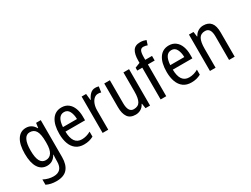

<svg xmlns="http://www.w3.org/2000/svg" viewBox="-74 -1490 3206 2454"><g transform="rotate(-30 1529.5 -262.5)"><path d="M222 -547Q264 -547 297 -527.5Q330 -508 354 -466H359L369 -537H438V7Q438 120 386.5 180Q335 240 224 240Q140 240 77 208V130Q148 168 224 168Q287 168 321 133Q355 98 355 22V5Q355 -10 356 -32Q357 -54 359 -74H355Q308 10 220 10Q137 10 91.5 -61Q46 -132 46 -266Q46 -402 92.5 -474.5Q139 -547 222 -547ZM237 -474Q184 -474 157.5 -420.5Q131 -367 131 -265Q131 -161 158 -111Q185 -61 240 -61Q355 -61 355 -245V-269Q355 -377 326.5 -425.5Q298 -474 237 -474Z M746 -546Q805 -546 845.5 -515Q886 -484 906.5 -430Q927 -376 927 -308V-252H638Q641 -61 773 -61Q840 -61 905 -98V-24Q873 -7 839.5 1.5Q806 10 765 10Q694 10 647.5 -24.5Q601 -59 578 -121Q555 -183 555 -265Q555 -400 605 -473Q655 -546 746 -546ZM746 -478Q649 -478 639 -318H846Q845 -385 821 -431.5Q797 -478 746 -478Z M1245 -547Q1257 -547 1270 -545.5Q1283 -544 1296 -540L1284 -457Q1264 -464 1239 -464Q1206 -464 1180 -440.5Q1154 -417 1139 -376Q1124 -335 1124 -282V0H1041V-537H1107L1117 -443H1122Q1142 -489 1172.5 -518Q1203 -547 1245 -547Z M1741 -537V0H1674L1663 -72H1658Q1638 -31 1603 -10.5Q1568 10 1526 10Q1446 10 1410.5 -41.5Q1375 -93 1375 -186V-537H1458V-199Q1458 -63 1540 -63Q1606 -63 1632 -110Q1658 -157 1658 -253V-537Z M2080 -469H1980V0H1897V-469H1823V-511L1897 -540V-571Q1897 -667 1928 -716Q1959 -765 2034 -765Q2059 -765 2080 -760.5Q2101 -756 2121 -748L2100 -682Q2085 -687 2070.5 -690.5Q2056 -694 2041 -694Q2008 -694 1994 -667Q1980 -640 1980 -573V-537H2080Z M2330 -546Q2389 -546 2429.5 -515Q2470 -484 2490.5 -430Q2511 -376 2511 -308V-252H2222Q2225 -61 2357 -61Q2424 -61 2489 -98V-24Q2457 -7 2423.5 1.5Q2390 10 2349 10Q2278 10 2231.5 -24.5Q2185 -59 2162 -121Q2139 -183 2139 -265Q2139 -400 2189 -473Q2239 -546 2330 -546ZM2330 -478Q2233 -478 2223 -318H2430Q2429 -385 2405 -431.5Q2381 -478 2330 -478Z M2840 -547Q2914 -547 2952 -501.5Q2990 -456 2990 -360V0H2907V-347Q2907 -410 2887 -442Q2867 -474 2824 -474Q2760 -474 2734 -426.5Q2708 -379 2708 -279V0H2625V-537H2692L2702 -464H2707Q2727 -504 2762.5 -525.5Q2798 -547 2840 -547Z"/></g></svg>

Font: Noto Sans Thai Looped Condensed
Style: Regular
Weight: 400
Width: 3
Designer: Sasikarn Vongin, Ben Mitchell
Foundry: The Fontpad Ltd
Version: Version 1.001; ttfautohint (v1.8.4.7-5d5b)